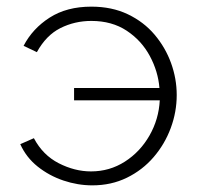

<svg xmlns="http://www.w3.org/2000/svg" viewBox="-20 -549 594 578"><path d="M258 9Q214 9 171 -5.5Q128 -20 93.5 -47.5Q59 -75 41 -115L82 -133Q109 -82 157 -57.5Q205 -33 254 -33Q310 -33 356 -62.5Q402 -92 430 -141Q458 -190 461 -247H203V-284H460Q456 -334 431 -380.5Q406 -427 361.5 -456.5Q317 -486 255 -486Q205 -486 162 -464.5Q119 -443 91 -392L51 -411Q78 -463 129.5 -496Q181 -529 255 -529Q317 -529 365 -506Q413 -483 445.5 -444.5Q478 -406 495 -359Q512 -312 512 -263Q512 -212 494 -163.5Q476 -115 442.5 -76Q409 -37 362 -14Q315 9 258 9Z"/></svg>

Font: Raleway Light
Style: Regular
Weight: 300
Designer: Matt McInerney, Pablo Impallari, Rodrigo Fuenzalida
Foundry: Matt McInerney, Pablo Impallari, Rodrigo Fuenzalida
Version: Version 4.026